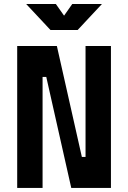

<svg xmlns="http://www.w3.org/2000/svg" viewBox="-20 -918 626 938"><path d="M328.1 0 206.1 -542H152.8V-693.4H257.8L379.9 -151.4H412.6V0ZM64 0V-693.4H188V0ZM397.9 0V-693.4H522V0ZM226.6 -771.5 107.9 -898.4H252.9L297.9 -834.5H288.1L333 -898.4H478L359.4 -771.5Z"/></svg>

Font: Cascadia Mono
Style: Regular
Weight: 400
Monospace: yes
Designer: Aaron Bell
Foundry: Saja Typeworks
Version: Version 2102.003